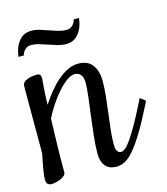

<svg xmlns="http://www.w3.org/2000/svg" viewBox="-106 -631 610 701"><g transform="rotate(-15 199.5 -280.0)"><path d="M188 -366.2Q174.3 -366.2 157.5 -354Q140.6 -341.8 123.5 -322.5Q106.4 -303.2 90.6 -279.3Q74.7 -255.4 63 -231.9Q61.5 -189 60.3 -138.2Q59.1 -87.4 59.1 -29.8Q59.1 -22.5 52.5 -16.8Q45.9 -11.2 37.1 -7.6Q28.3 -3.9 19 -2Q9.8 0 3.9 0Q-3.4 0 -9.8 -4.4Q-16.1 -8.8 -16.1 -23.9Q-16.1 -31.2 -14.6 -42.2Q-13.2 -53.2 -11 -65.9Q-8.8 -78.6 -6.1 -92Q-3.4 -105.5 -1 -117.2V-356Q-1 -365.7 -0.7 -371.3Q-0.5 -377 1 -379.9Q3.9 -386.7 11.2 -390.6Q18.6 -394.5 26.9 -396.7Q35.2 -398.9 43 -399.4Q50.8 -399.9 55.2 -399.9Q63.5 -399.9 66.7 -395.5Q69.8 -391.1 69.8 -379.9Q69.8 -381.3 67.6 -356Q65.4 -330.6 64 -283.2Q78.6 -306.2 95.7 -327.1Q112.8 -348.1 131.3 -364.3Q149.9 -380.4 169.7 -390.1Q189.5 -399.9 210 -399.9Q246.6 -399.9 263.7 -376.7Q280.8 -353.5 280.8 -314Q280.8 -289.1 277.6 -258.5Q274.4 -228 270.3 -196.5Q266.1 -165 262.9 -135Q259.8 -105 259.8 -80.1Q259.8 -47.9 279.8 -47.9Q286.1 -47.9 294.7 -54.4Q303.2 -61 316.2 -79.1Q329.1 -97.2 347.2 -128.7Q365.2 -160.2 390.1 -210L395 -220.2L415 -205.1L410.2 -194.8Q380.9 -136.2 358.2 -98.6Q335.4 -61 316.9 -39.1Q298.3 -17.1 282.2 -8.5Q266.1 0 250 0Q239.7 0 229.5 -2.9Q219.2 -5.9 211.4 -13.2Q203.6 -20.5 198.7 -33Q193.8 -45.4 193.8 -64.9Q193.8 -94.2 197.8 -130.9Q201.7 -167.5 206.5 -204.1Q211.4 -240.7 215.3 -273.2Q219.2 -305.7 219.2 -326.2Q219.2 -344.2 211.4 -355.2Q203.6 -366.2 188 -366.2ZM6.8 -480Q9.3 -502.4 17.6 -520Q24.4 -535.2 38.3 -547.6Q52.2 -560.1 76.7 -560.1Q91.8 -560.1 107.4 -555.4Q123 -550.8 139.2 -544.9Q155.3 -539.1 170.9 -534.4Q186.5 -529.8 201.7 -529.8Q212.9 -529.8 219.7 -534.4Q226.6 -539.1 230.5 -544.9Q234.9 -551.3 236.8 -560.1H256.8Q254.4 -537.6 246.1 -520Q239.3 -504.9 225.1 -492.4Q210.9 -480 187 -480Q171.9 -480 156 -484.6Q140.1 -489.3 124 -494.9Q107.9 -500.5 92.3 -505.1Q76.7 -509.8 62 -509.8Q50.8 -509.8 43.9 -504.9Q37.1 -500 33.2 -494.6Q28.8 -488.3 26.9 -480Z"/></g></svg>

Font: Rochester
Style: Regular
Weight: 400
Version: Version 1.006